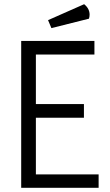

<svg xmlns="http://www.w3.org/2000/svg" viewBox="-20 -895 526 915"><path d="M81 -700H430V-635H151V-399H380V-334H151V-64H450V0H81ZM381 -875Q407 -854 407 -825Q407 -816 404 -806L225 -761L209 -799Z"/></svg>

Font: Strong
Style: Regular
Weight: 400
Designer: Roman Shchyukin (Gaslight Type Foundry)
Foundry: Cyreal (www.cyreal.org)
Version: Version 1.001